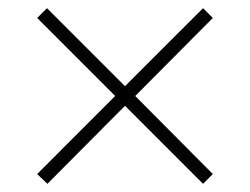

<svg xmlns="http://www.w3.org/2000/svg" viewBox="-20 -588 612 470"><path d="M477 -568 286 -377 95 -568 71 -544 262 -353 71 -162 96 -138 286 -329 477 -138 501 -162 311 -353 501 -544Z"/></svg>

Font: Noto Sans Tamil ExtraLight
Style: Regular
Weight: 200
Designer: Jelle Bosma - Monotype Design Team
Foundry: Monotype Imaging Inc.
Version: Version 2.004